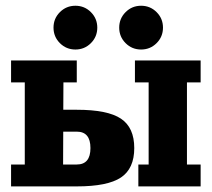

<svg xmlns="http://www.w3.org/2000/svg" viewBox="-20 -665 755 685"><path d="M193.7 -621.7Q216.6 -644.5 249 -644.5Q281.5 -644.5 304.3 -621.7Q327.1 -598.9 327.1 -566.4Q327.1 -533.9 304.3 -511.1Q281.5 -488.3 249 -488.3Q216.6 -488.3 193.7 -511.1Q170.9 -533.9 170.9 -566.4Q170.9 -598.9 193.7 -621.7ZM428.1 -621.7Q450.9 -644.5 483.4 -644.5Q515.9 -644.5 538.7 -621.7Q561.5 -598.9 561.5 -566.4Q561.5 -533.9 538.7 -511.1Q515.9 -488.3 483.4 -488.3Q450.9 -488.3 428.1 -511.1Q405.3 -533.9 405.3 -566.4Q405.3 -598.9 428.1 -621.7ZM19.5 -371.1V-449.2H253.9V-371.1H206.3L205.8 -273.4H253.9Q363.8 -273.4 411.4 -241.7Q459 -210 459 -136.7Q459 -63.5 411.4 -31.7Q363.8 0 253.9 0H19.5V-78.1H68.4V-371.1ZM695.8 0H473.6V-78.1H510.3V-371.1H461.4V-449.2H695.8V-371.1H647V-78.1H695.8ZM205.6 -195.3 205.1 -78.1H253.9Q302.7 -78.1 302.7 -136.7Q302.7 -195.3 253.9 -195.3Z"/></svg>

Font: Orelega One
Style: Regular
Weight: 400
Version: Version 1.1 ; ttfautohint (v1.8.3)